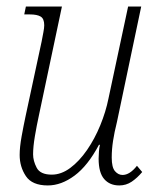

<svg xmlns="http://www.w3.org/2000/svg" viewBox="-20 -556 486 586"><path d="M126 10Q78 10 59 -18.5Q40 -47 40 -83Q40 -107 46 -140Q52 -173 58 -201L107 -429Q110 -445 112.5 -458Q115 -471 115 -479Q115 -499 104 -505.5Q93 -512 71 -512H54L59 -536H169L99 -205Q92 -173 86.5 -140.5Q81 -108 81 -85Q81 -65 92 -44Q103 -23 138 -23Q167 -23 194.5 -43.5Q222 -64 245.5 -98Q269 -132 286 -173.5Q303 -215 311 -255L371 -536H411L337 -184Q329 -152 325 -126Q321 -100 321 -75Q321 -45 331 -33.5Q341 -22 354 -22Q376 -22 398 -50L414 -31Q399 -13 382 -1.5Q365 10 344 10Q315 10 298 -9.5Q281 -29 281 -72Q281 -82 282 -94Q283 -106 285 -114H282Q248 -50 207.5 -20Q167 10 126 10Z"/></svg>

Font: Noto Serif ExtraCondensed ExtraLight
Style: Italic
Weight: 200
Width: 2
Italic angle: -12°
Designer: Monotype Design Team
Foundry: Monotype Imaging Inc.
Version: Version 2.014; ttfautohint (v1.8.4.7-5d5b)